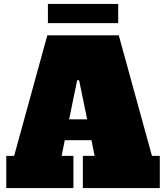

<svg xmlns="http://www.w3.org/2000/svg" viewBox="-20 -958 846 978"><path d="M754 -164H794V0H402V-164H462L446 -244H310L294 -164H354V0H12V-164H52L221 -778H585ZM332 -350H424L383 -549H373ZM224 -840V-938H582V-840Z"/></svg>

Font: Alfa Slab One
Style: Regular
Weight: 400
Designer: JM Sole
Foundry: JM Sole
Version: Version 2.000